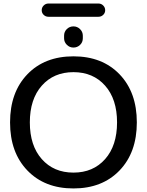

<svg xmlns="http://www.w3.org/2000/svg" viewBox="-20 -1060 834 1090"><path d="M343.8 -857.4Q343.8 -879.9 359.4 -895Q375 -910.2 397 -910.2Q418.9 -910.2 434.6 -894.5Q450.2 -878.9 450.2 -857.4V-842.8Q450.2 -820.3 434.6 -805.2Q418.9 -790 397 -790Q375 -790 359.4 -805.7Q343.8 -821.3 343.8 -842.8ZM539.1 -964.8H254.9Q239.3 -964.8 228 -975.6Q216.8 -986.3 216.8 -1002Q216.8 -1017.6 228 -1028.8Q239.3 -1040 254.9 -1040H539.1Q554.7 -1040 565.9 -1028.8Q577.1 -1017.6 577.1 -1002Q577.1 -986.3 565.9 -975.6Q554.7 -964.8 539.1 -964.8ZM576.7 -573.7Q508.8 -650.4 397 -650.4Q285.2 -650.4 217.3 -573.7Q149.4 -497.1 149.4 -365.2Q149.4 -233.4 217.3 -156.7Q285.2 -80.1 397 -80.1Q508.8 -80.1 576.7 -156.7Q644.5 -233.4 644.5 -365.2Q644.5 -497.1 576.7 -573.7ZM658.7 -92.3Q560.5 9.8 397 9.8Q233.4 9.8 135.3 -92.3Q37.1 -194.3 37.1 -365.2Q37.1 -536.1 135.3 -638.2Q233.4 -740.2 397 -740.2Q560.5 -740.2 658.7 -638.2Q756.8 -536.1 756.8 -365.2Q756.8 -194.3 658.7 -92.3Z"/></svg>

Font: Rounded Mgen+ 2p medium
Style: Regular
Weight: 500
Designer: [Source Han Sans]
Ryoko NISHIZUKA  (kana & ideographs); Paul D. Hunt (Latin, Greek & Cyrillic); Wenlong ZHANG  (bopomofo
Version: Version 1.059.20150602